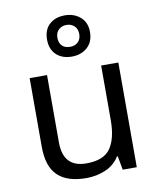

<svg xmlns="http://www.w3.org/2000/svg" viewBox="-90 -888 799 968"><g transform="rotate(-10 309.0 -403.5)"><path d="M533 -536V0H461L448 -71H444Q418 -29 372 -9.5Q326 10 274 10Q177 10 128 -36.5Q79 -83 79 -185V-536H168V-191Q168 -63 287 -63Q376 -63 410.5 -113Q445 -163 445 -257V-536ZM308 -606Q259 -606 229 -634Q199 -662 199 -712Q199 -762 229 -789.5Q259 -817 308 -817Q355 -817 387 -789.5Q419 -762 419 -713Q419 -662 387.5 -634Q356 -606 308 -606ZM308 -656Q333 -656 348.5 -671Q364 -686 364 -712Q364 -738 348 -753Q332 -768 308 -768Q284 -768 268 -753Q252 -738 252 -712Q252 -686 266.5 -671Q281 -656 308 -656Z"/></g></svg>

Font: Noto Sans Soyombo
Style: Regular
Weight: 400
Designer: Monotype Design Team
Foundry: Monotype Imaging Inc.
Version: Version 2.001; ttfautohint (v1.8.4.7-5d5b)